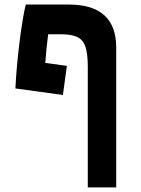

<svg xmlns="http://www.w3.org/2000/svg" viewBox="-20 -606 626 851"><path d="M369.1 224.6V-311.5Q369.1 -369.1 358.2 -399.9Q347.2 -430.7 321.5 -442.4Q295.9 -454.1 251 -454.1H193.4Q189.5 -423.8 186.3 -391.8Q183.1 -359.9 180.7 -327.1L276.4 -314L258.8 -185.1L48.3 -213.9Q50.3 -258.8 55.2 -313Q60.1 -367.2 66.7 -420.4Q73.2 -473.6 80.6 -517.6Q87.9 -561.5 94.2 -585.9H284.7Q495.1 -585.9 495.1 -395V224.6Z"/></svg>

Font: Cascadia Mono
Style: Bold
Weight: 700
Monospace: yes
Designer: Aaron Bell
Foundry: Saja Typeworks
Version: Version 2404.023; ttfautohint (v1.8.4)